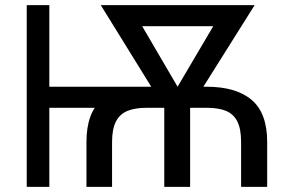

<svg xmlns="http://www.w3.org/2000/svg" viewBox="-20 -727 1175 747"><path d="M84 -707V0H171.9V-307.6H564.5V-389.6H171.9V-707ZM376 -338.9C336.3 -305 316.4 -250.3 316.4 -174.8V0H416V-174.8C416 -208.7 421.1 -235.2 431.2 -254.4C441.2 -273.6 456.1 -287.3 475.6 -295.4C495.1 -303.5 520.2 -307.6 550.8 -307.6H783.2C815.1 -307.6 840.7 -303.5 859.9 -295.4C879.1 -287.3 893.6 -273.6 903.3 -254.4C913.1 -235.2 918 -208.7 918 -174.8V0H1019.5V-174.8C1019.5 -249.7 999.3 -304.2 959 -338.4C918.6 -372.6 860 -389.6 783.2 -389.6H550.8C474 -389.6 415.7 -372.7 376 -338.9ZM619.1 -307.6V0H719.7V-307.6L970.7 -707H372.1ZM670.9 -389.6 533.2 -625H809.6Z"/></svg>

Font: Pretendard Variable
Style: Regular
Weight: 400
Designer: Base glyphs from Inter by Rasmus Andersson; Hangeul glyphs from Noto Sans CJK(Source Han Sans) by Jang Soo-young and Kan
Foundry: Kil Hyung-jin
Version: Version 1.309;Glyphs 3.2 (3225)